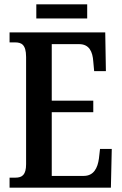

<svg xmlns="http://www.w3.org/2000/svg" viewBox="-20 -863 561 883"><path d="M147 -778H381V-843H147ZM24 0H490L494 -178H440L435 -134C429 -90 411 -54 365 -54H218V-347H409V-400H218V-660H344C390 -660 406 -626 409 -580L413 -536H467L464 -714H24V-668H49C77 -668 100 -660 100 -601V-108C100 -59 82 -46 51 -46H24Z"/></svg>

Font: Noto Serif Armenian ExtraCondensed SemiBold
Style: Regular
Weight: 600
Width: 2
Designer: Monotype Design Team
Foundry: Monotype Imaging Inc.
Version: Version 2.008